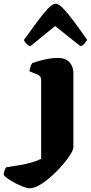

<svg xmlns="http://www.w3.org/2000/svg" viewBox="-147 -811 488 1031"><path d="M13 200Q-2 200 -30.5 188.5Q-59 177 -86.5 160.5Q-114 144 -127 129Q-127 115 -122 103Q-117 91 -113 87Q-70 81 -36.5 75Q-3 69 24 61Q51 53 74 42V-382Q74 -392 69 -399.5Q64 -407 54 -411L11 -428Q13 -442 17.5 -454.5Q22 -467 26 -472Q37 -476 58.5 -482.5Q80 -489 108 -494.5Q136 -500 164 -500Q205 -500 226 -477Q247 -454 247 -417V-20Q247 -7 230.5 19.5Q214 46 187 77Q160 108 128.5 136Q97 164 66.5 182Q36 200 13 200ZM16 -563Q4 -566 -5 -576Q-14 -586 -19 -596Q19 -648 51.5 -692.5Q84 -737 109.5 -764Q135 -791 151 -791Q168 -791 193.5 -764.5Q219 -738 251.5 -694Q284 -650 321 -597Q317 -590 308 -578.5Q299 -567 285 -563L149 -671Z"/></svg>

Font: Texturina 12pt Black
Style: Regular
Weight: 900
Designer: Guillermo Torres Carreño
Foundry: Omnibus-Type
Version: Version 1.002